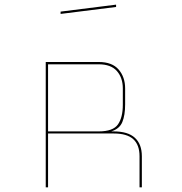

<svg xmlns="http://www.w3.org/2000/svg" viewBox="-20 -897 783 827"><path d="M405 -620H187V-331H405Q467 -331 488 -361Q509 -391 509 -446V-516Q509 -562 483.5 -591Q458 -620 405 -620ZM187 -90H177V-630H405Q463 -630 491 -597.5Q519 -565 519 -516V-447Q519 -401 507 -371.5Q495 -342 459 -331H470Q531 -331 561 -303.5Q591 -276 591 -224V-90H581V-224Q581 -273 554 -297.5Q527 -322 470 -322H187ZM241 -847 480 -877V-867L241 -837Z"/></svg>

Font: Bungee Hairline
Style: Regular
Weight: 400
Designer: David Jonathan Ross
Foundry: David Jonathan Ross
Version: Version 1.001;PS 1.0;hotconv 1.0.72;makeotf.lib2.5.5900